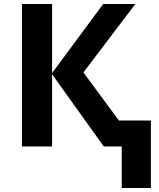

<svg xmlns="http://www.w3.org/2000/svg" viewBox="-20 -734 796 962"><path d="M658 -714 398 -371 576 -130H736V208H590V0H500L241 -362V0H90V-714H241V-368L497 -714Z"/></svg>

Font: RS Noto Sans
Style: Bold
Weight: 700
Designer: Monotype Design Team
Foundry: Monotype Imaging Inc.
Version: Version 3.10